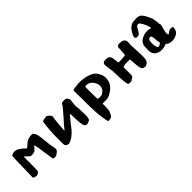

<svg xmlns="http://www.w3.org/2000/svg" viewBox="153 -1608 2794 2794"><g transform="rotate(-45 1549.5 -211.0)"><path d="M58 -31Q58 -38 58 -41L60 -34Q62 -34 65 -248.5Q68 -463 76 -463Q78 -463 78 -461Q106 -479 138 -479Q206 -479 288 -393L302 -381L338 -411Q400 -476 482 -476Q498 -476 506 -475Q538 -452 550 -396.5Q562 -341 567 -261Q572 -181 584 -139Q592 -106 592 -87Q592 -79 591 -72Q590 -65 587 -59Q584 -53 582 -49.5Q580 -46 573 -40Q566 -34 563 -32Q560 -30 551 -23.5Q542 -17 538 -15Q536 -2 494 -2Q480 -2 471 -5.5Q462 -9 464 -16Q460 -20 456 -50.5Q452 -81 447 -117Q442 -153 438 -166Q434 -232 410 -338Q398 -334 382 -312.5Q366 -291 356 -286Q356 -277 333 -269.5Q310 -262 286 -262Q252 -262 244 -277V-276Q242 -276 215 -303Q188 -330 182 -330Q180 -330 180 -328Q180 -326 182 -324Q182 -57 178 -37Q174 -25 153 -12Q132 1 114 1Q106 1 98 -4Q58 -10 58 -31Z M718 -85V-152Q718 -357 742 -487Q740 -496 755 -501Q770 -506 790 -508.5Q810 -511 814 -513Q816 -514 820 -514Q840 -514 867 -489.5Q894 -465 894 -437Q894 -425 888 -413Q882 -377 868 -198V-192Q868 -182 872 -182Q878 -182 884 -195Q910 -231 1002 -331.5Q1094 -432 1124 -485Q1126 -496 1178 -496Q1216 -496 1222 -484Q1248 -459 1248 -427Q1248 -416 1243 -382.5Q1238 -349 1238 -323Q1238 -291 1244 -255V-247Q1244 -234 1246 -193Q1248 -152 1248 -129Q1248 -27 1212 -26Q1184 -10 1166 -10Q1130 -10 1118 -56Q1106 -102 1105 -183.5Q1104 -265 1100 -294Q1068 -265 1027 -212.5Q986 -160 956 -121.5Q926 -83 878 -46Q830 -9 776 5Q736 -8 727 -22Q718 -36 718 -85Z M1375 -468Q1375 -480 1376 -487Q1377 -494 1379 -499Q1381 -504 1387 -506Q1393 -508 1397 -509Q1401 -510 1414 -511.5Q1427 -513 1437 -515Q1481 -522 1521 -522Q1621 -522 1705 -489Q1789 -456 1809 -396Q1839 -358 1839 -293Q1839 -276 1835 -258Q1827 -159 1691 -85Q1665 -72 1649 -68.5Q1633 -65 1601 -65H1539V-10Q1539 85 1523 103Q1519 109 1510 129.5Q1501 150 1487 161.5Q1473 173 1447 173H1443L1419 175L1411 156Q1387 40 1382 -56.5Q1377 -153 1377 -373Q1377 -399 1376 -430Q1375 -461 1375 -468ZM1533 -336Q1533 -160 1541 -160Q1541 -160 1541 -162Q1557 -159 1575 -159Q1631 -159 1635 -172Q1697 -206 1697 -274Q1697 -329 1657 -375.5Q1617 -422 1563 -422Q1553 -422 1535 -418Q1533 -424 1533 -336Z M1960 -433Q1960 -486 2008 -486H2018Q2025 -487 2037 -487Q2106 -487 2114 -410Q2115 -400 2116.5 -390Q2118 -380 2118.5 -373.5Q2119 -367 2120 -360Q2121 -353 2121.5 -349Q2122 -345 2122.5 -340.5Q2123 -336 2123.5 -334Q2124 -332 2125 -329.5Q2126 -327 2127 -326Q2128 -325 2129 -324Q2130 -323 2144 -323Q2230 -323 2264 -333L2266 -331Q2272 -331 2275.5 -413Q2279 -495 2284 -495Q2285 -495 2285 -494Q2297 -512 2340 -512Q2369 -512 2393.5 -502.5Q2418 -493 2420 -479Q2435 -475 2435 -439Q2435 -427 2433 -404.5Q2431 -382 2431 -378Q2431 -358 2436 -275.5Q2441 -193 2441 -150Q2441 -70 2426 -51Q2426 -39 2408 -26.5Q2390 -14 2376 -10Q2376 -3 2371 -3Q2369 -3 2361 -6Q2353 -9 2347 -9H2340Q2321 -9 2309 -24Q2297 -39 2292 -66Q2287 -93 2284.5 -120Q2282 -147 2280 -182.5Q2278 -218 2275 -238H2265Q2259 -238 2240 -238.5Q2221 -239 2210 -239Q2141 -239 2130 -221Q2129 -220 2129 -187Q2129 -166 2129.5 -122.5Q2130 -79 2130 -72Q2130 -45 2117.5 -32Q2105 -19 2080 -9Q2073 4 2052 4Q2043 4 2025 0Q2021 3 2017 3Q1996 3 1989 -78Q1982 -159 1980.5 -241Q1979 -323 1972 -325Q1973 -341 1966.5 -378.5Q1960 -416 1960 -433Z M2548 -421Q2548 -449 2573 -490Q2590 -519 2604.5 -537.5Q2619 -556 2648 -574Q2677 -592 2711 -592H2713Q2745 -597 2763 -597Q2793 -597 2814.5 -589.5Q2836 -582 2852.5 -562.5Q2869 -543 2877 -529.5Q2885 -516 2900.5 -483Q2916 -450 2923 -436Q2928 -425 2936 -380Q2944 -335 2944 -311V-303Q2950 -294 2950 -279Q2950 -259 2934.5 -207Q2919 -155 2919 -133Q2919 -108 2933 -97Q2984 -139 3015 -139Q3030 -139 3041 -132Q3042 -132 3043 -132.5Q3044 -133 3045 -133Q3054 -133 3054 -118Q3054 -98 3042 -65Q3027 -31 2987 -11.5Q2947 8 2901 8Q2834 8 2803 -30Q2752 -7 2702 -7Q2639 -7 2598 -42Q2557 -77 2557 -145Q2557 -163 2560 -184Q2559 -190 2559 -203Q2559 -277 2616 -315.5Q2673 -354 2747 -354Q2784 -354 2817 -343Q2821 -352 2800.5 -407Q2780 -462 2769 -473Q2764 -478 2757.5 -491Q2751 -504 2743 -510.5Q2735 -517 2721 -517Q2720 -517 2717 -516.5Q2714 -516 2712 -516H2710Q2698 -516 2684 -497Q2670 -478 2659 -455Q2648 -432 2632 -413Q2616 -394 2601 -394Q2599 -394 2591 -396Q2579 -394 2576 -394Q2548 -394 2548 -421ZM2668 -176Q2668 -92 2697 -73H2698Q2713 -73 2734.5 -84.5Q2756 -96 2756 -114Q2756 -121 2753 -127Q2747 -140 2745.5 -176Q2744 -212 2738 -236.5Q2732 -261 2713 -261Q2705 -261 2700 -259H2697Q2683 -259 2675.5 -234.5Q2668 -210 2668 -176Z"/></g></svg>

Font: NaniFont Regular
Style: Regular
Weight: 400
Designer: Nanigashitei
Version: Version 1.036